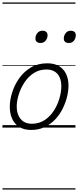

<svg xmlns="http://www.w3.org/2000/svg" viewBox="-20 -1030 632 1550"><path d="M231 19Q175 19 136.5 -4.5Q98 -28 78.5 -70.5Q59 -113 59 -168Q59 -222 78 -283Q97 -344 135 -398Q173 -452 229.5 -485.5Q286 -519 362 -519Q417 -519 455 -497Q493 -475 513 -434Q533 -393 533 -340Q533 -298 521.5 -250Q510 -202 486.5 -154Q463 -106 426.5 -67Q390 -28 341.5 -4.5Q293 19 231 19ZM237 -31Q296 -31 341 -61Q386 -91 415.5 -137.5Q445 -184 460 -236.5Q475 -289 475 -333Q475 -376 461.5 -406Q448 -436 421 -452.5Q394 -469 355 -469Q297 -469 252.5 -440Q208 -411 177.5 -364.5Q147 -318 131 -266.5Q115 -215 115 -171Q115 -128 129.5 -96.5Q144 -65 171 -48Q198 -31 237 -31ZM306 -683Q289 -683 277.5 -692Q266 -701 266 -719Q266 -743 281 -762.5Q296 -782 323 -782Q341 -782 352.5 -773Q364 -764 364 -745Q364 -722 349 -702.5Q334 -683 306 -683ZM535 -683Q517 -683 506 -692Q495 -701 495 -719Q495 -743 510 -762.5Q525 -782 552 -782Q569 -782 580.5 -773Q592 -764 592 -745Q592 -722 577.5 -702.5Q563 -683 535 -683ZM0 490H589V500H0ZM0 -20H589V0H0ZM0 -505H589V-500H0ZM0 -1010H589V-1000H0Z"/></svg>

Font: Playwrite AU VIC Guides
Style: Regular
Weight: 400
Designer: Veronika Burian, José Scaglione
Foundry: TypeTogether
Version: Version 1.003